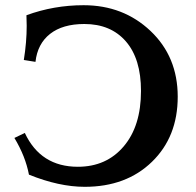

<svg xmlns="http://www.w3.org/2000/svg" viewBox="-20 -720 762 748"><path d="M310.1 7.8Q210 7.8 92.8 -39.6Q79.1 -111.3 36.1 -182.6L76.7 -202.1Q138.2 -70.3 283.2 -70.3Q394.5 -70.3 461.9 -149.7Q529.3 -229 529.3 -365.7Q529.3 -490.7 470.5 -558.6Q411.6 -626.5 308.6 -626.5Q224.1 -626.5 175 -587.9Q126 -549.3 118.2 -479L72.8 -486.3Q84 -555.7 84 -619.6Q84 -640.6 83 -660.6Q189.5 -699.7 305.7 -699.7Q460.4 -699.7 566.4 -599.4Q672.4 -499 672.4 -343.3Q672.4 -187 572 -89.6Q471.7 7.8 310.1 7.8Z"/></svg>

Font: Kelvinch
Style: Bold
Weight: 700
Designer: Paul James Miller
Foundry: High-Logic / Made with FontCreator
Version: Version 3.501;March 28, 2021;FontCreator 13.0.0.2683 64-bit